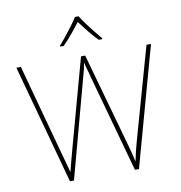

<svg xmlns="http://www.w3.org/2000/svg" viewBox="-99 -1040 1067 1132"><g transform="rotate(-10 434.5 -474.5)"><path d="M839 -714 641 0H617L456 -582Q449 -611 443 -629.5Q437 -648 431 -675Q427 -650 423.5 -635.5Q420 -621 415 -604L252 0H228L33 -714H60L208 -170Q218 -133 225.5 -107Q233 -81 240 -52Q247 -81 254 -107.5Q261 -134 271 -171L420 -714H445L598 -168Q609 -129 615.5 -103.5Q622 -78 629 -48Q635 -78 641 -103.5Q647 -129 658 -168L812 -714ZM447 -949Q459 -929 479 -901.5Q499 -874 521 -846.5Q543 -819 561 -798V-792H540Q512 -820 484.5 -854.5Q457 -889 436 -917Q415 -889 386.5 -854.5Q358 -820 330 -792H309V-798Q328 -819 350 -846.5Q372 -874 392.5 -901.5Q413 -929 425 -949Z"/></g></svg>

Font: Noto Sans Myanmar UI Thin
Style: Regular
Weight: 100
Designer: Monotype Design Team
Foundry: Monotype Imaging Inc.
Version: Version 2.103; ttfautohint (v1.8.4.7-5d5b)